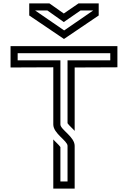

<svg xmlns="http://www.w3.org/2000/svg" viewBox="-20 -1103 748 1123"><path d="M375 -250V-41.7H333.3V-242.7C326.2 -254.6 297.9 -279.1 291.7 -287.5V0H416.7V-250C416.7 -303.2 333.3 -345.2 333.3 -375V-750H83.3V-791.7H625V-750H375V-382.3C382.1 -370.4 410.4 -345.9 416.7 -337.5V-708.3L666.7 -709.4V-833.3H41.7V-708.3L291.7 -709.4V-375C291.7 -321.8 375 -279.8 375 -250ZM353.1 -974 451 -1041.7H525L355.2 -925L185.4 -1041.7H257.3ZM353.1 -1024 268.8 -1083.3H151V-1012.5L354.2 -875L557.3 -1012.5V-1083.3H439.6Z"/></svg>

Font: Sportrop
Style: Regular
Weight: 500
Version: Version 0.9